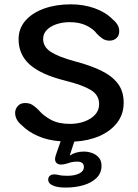

<svg xmlns="http://www.w3.org/2000/svg" viewBox="-20 -645 636 888"><path d="M284.5 222.5Q269.5 222.5 256.2 221Q243 219.5 232.5 216Q203 206 203 186.5Q203 174 210.8 167.8Q218.5 161.5 230 161.5Q239.5 161.5 252.5 164.5Q260 166.5 270.5 167.2Q281 168 292 168Q324.5 168 346.2 157.5Q368 147 368 127Q368 114 359.5 108.2Q351 102.5 338 102.5Q324.5 102.5 314 104.5Q303.5 106.5 294.5 110Q286.5 112.5 278.8 114.2Q271 116 262.5 116Q248.5 116 241.5 108.8Q234.5 101.5 234.5 90Q234.5 86 236 80.5Q237.5 75 239 70L260.5 8.5Q200 4 155 -16Q110 -36 81.5 -65Q50 -90 50 -123.5Q50 -140 62 -154.2Q74 -168.5 96.5 -168.5Q116.5 -168.5 130.8 -159.2Q145 -150 157.5 -137Q180.5 -110 215.5 -91Q250.5 -72 303.5 -72Q339.5 -72 370.2 -83Q401 -94 419.8 -114.5Q438.5 -135 438.5 -163.5Q438.5 -206 399.2 -229.2Q360 -252.5 283.5 -271.5Q170.5 -299.5 118.2 -345.8Q66 -392 66 -463.5Q66 -514 98.2 -550.2Q130.5 -586.5 185.2 -605.8Q240 -625 307 -625Q366.5 -625 417.8 -606.8Q469 -588.5 501 -555.5Q515 -544.5 523.2 -530.8Q531.5 -517 531.5 -500.5Q531.5 -480.5 518.8 -468.8Q506 -457 486.5 -457Q467 -457 452.5 -467.5Q438 -478 428 -489Q411 -512 379 -527.2Q347 -542.5 302.5 -542.5Q269 -542.5 241 -533Q213 -523.5 196.2 -506.2Q179.5 -489 179.5 -465Q179.5 -428 215.5 -404.8Q251.5 -381.5 326 -361.5Q397 -343 447.5 -318.5Q498 -294 525 -258.5Q552 -223 552 -170Q552 -117 522 -77.8Q492 -38.5 440.2 -16Q388.5 6.5 323.5 10L302.5 74.5Q315.5 65.5 332.2 60.8Q349 56 367.5 56Q387.5 56 406.2 62.8Q425 69.5 437.2 84Q449.5 98.5 449.5 122Q449.5 155.5 426.5 178Q403.5 200.5 366 211.5Q328.5 222.5 284.5 222.5Z"/></svg>

Font: Sono Medium
Style: Regular
Weight: 500
Designer: Tyler Finck
Foundry: Tyler Finck
Version: Version 2.112